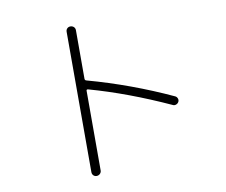

<svg xmlns="http://www.w3.org/2000/svg" viewBox="-84 -857 1168 994"><g transform="rotate(-10 500.0 -360.0)"><path d="M345.7 33.2Q335.9 33.2 329.1 26.4Q322.3 19.5 322.3 8.8V-728.5Q322.3 -739.3 329.1 -746.1Q335.9 -752.9 345.7 -752.9Q356.4 -752.9 363.8 -746.1Q371.1 -739.3 371.1 -728.5V-473.6Q371.1 -464.8 379.9 -462.9Q603.5 -401.4 818.4 -301.8Q826.2 -297.9 829.6 -289.1Q833 -280.3 829.1 -272Q825.2 -263.7 815.9 -259.8Q806.6 -255.9 798.8 -259.8Q579.1 -360.4 379.9 -416Q371.1 -418 371.1 -410.2V8.8Q371.1 18.6 363.8 25.9Q356.4 33.2 345.7 33.2Z"/></g></svg>

Font: Rounded-X Mgen+ 2m light
Style: Regular
Weight: 200
Designer: [Source Han Sans]
Ryoko NISHIZUKA  (kana & ideographs); Paul D. Hunt (Latin, Greek & Cyrillic); Wenlong ZHANG  (bopomofo
Version: Version 1.059.20150602